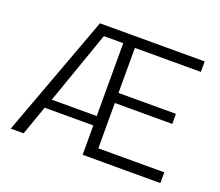

<svg xmlns="http://www.w3.org/2000/svg" viewBox="-115 -856 1174 1023"><g transform="rotate(20 472.0 -345.0)"><path d="M33.7 0 288.6 -689.9H882.3V-630.4H508.3V-375H834V-317.9H508.3V-61H882.3V0H441.4V-166.5H165.5L106.9 0ZM186.5 -219.7H441.4V-632.8H331.5Z"/></g></svg>

Font: HK Grotesk Legacy
Style: Regular
Weight: 400
Designer: Alfredo Marco Pradil
Foundry: Hanken Design Co.
Version: Version 2.022;PS 002.022;hotconv 1.0.88;makeotf.lib2.5.64775